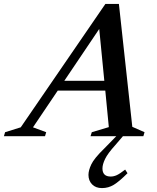

<svg xmlns="http://www.w3.org/2000/svg" viewBox="-89 -696 804 981"><path d="M434.5 164.5Q434.5 206 476.5 206Q492 206 507.5 199Q523 192 550.5 170.5L562.5 189Q520.5 231 492.8 248Q465 265 432 265Q400 265 381.5 246Q363 227 363 197.5Q363 174.5 377.5 143.8Q392 113 444.5 62L505 0H373.5L380 -20.5L467 -46.5L449 -233H206L79.5 -45.5L147 -20.5L141 0H-69L-63 -20.5L17 -45.5L449.5 -676H518.5L587 -48L649.5 -20.5L643.5 0H539L500 45.5Q461.5 88 448 116Q434.5 144 434.5 164.5ZM239.5 -283H444L418 -548Z"/></svg>

Font: Newsreader 16pt SemiBold
Style: Italic
Weight: 600
Italic angle: -17°
Designer: Hugues Gentile
Foundry: Production Type
Version: Version 1.003; ttfautohint (v1.8.3)